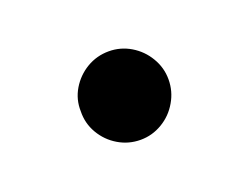

<svg xmlns="http://www.w3.org/2000/svg" viewBox="-40 -602 333 257"><g transform="rotate(-20 127.0 -474.0)"><path d="M64.5 -474.6Q64 -491.2 72.5 -505.6Q81.1 -520 95.5 -528.6Q109.9 -537.1 127 -537.1Q143.6 -537.1 158 -528.6Q172.4 -520 180.9 -505.6Q189.5 -491.2 189.5 -474.6Q189.5 -457.5 180.9 -442.9Q172.4 -428.2 158 -419.7Q143.6 -411.1 127 -411.1Q109.9 -411.1 95.5 -419.7Q81.1 -428.2 72.5 -442.9Q64 -457.5 64.5 -474.6Z"/></g></svg>

Font: Pretendard Std
Style: Regular
Weight: 400
Designer: Base glyphs from Inter by Rasmus Andersson; Hangeul glyphs from Noto Sans CJK(Source Han Sans) by Jang Soo-young and Kan
Foundry: Kil Hyung-jin
Version: Version 1.309